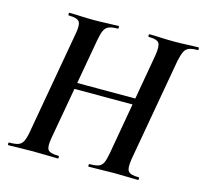

<svg xmlns="http://www.w3.org/2000/svg" viewBox="-93 -730 891 835"><g transform="rotate(15 352.0 -312.5)"><path d="M13 0Q10 0 10 -6Q10 -12 13 -12Q40 -12 54 -17Q68 -22 75.5 -37Q83 -52 88 -81L170 -544Q178 -586 168 -599.5Q158 -613 120 -613Q118 -613 118 -619Q118 -625 120 -625Q143 -625 170.5 -623.5Q198 -622 229 -622Q261 -622 290.5 -623.5Q320 -625 342 -625Q344 -625 344 -619Q344 -613 342 -613Q315 -613 301 -607Q287 -601 280 -585.5Q273 -570 268 -542L186 -81Q178 -38 187.5 -25Q197 -12 235 -12Q238 -12 238 -6Q238 0 235 0Q213 0 184 -1Q155 -2 122 -2Q91 -2 63 -1Q35 0 13 0ZM164 -311 167 -339H550L547 -311ZM374 0Q372 0 372 -6Q372 -12 374 -12Q402 -12 415.5 -17Q429 -22 436 -37Q443 -52 448 -81L529 -542Q536 -584 527.5 -598.5Q519 -613 481 -613Q478 -613 478 -619Q478 -625 481 -625Q503 -625 531.5 -623.5Q560 -622 591 -622Q622 -622 651 -623.5Q680 -625 702 -625Q704 -625 704 -619Q704 -613 702 -613Q676 -613 662 -607.5Q648 -602 641 -587Q634 -572 628 -544L546 -81Q539 -38 549 -25Q559 -12 596 -12Q599 -12 599 -6Q599 0 596 0Q577 0 548 -1Q519 -2 487 -2Q455 -2 426 -1Q397 0 374 0Z"/></g></svg>

Font: Cormorant Garamond Light
Style: Italic
Weight: 300
Italic angle: -10°
Designer: Christian Thalmann (Catharsis Fonts)
Foundry: Catharsis Fonts
Version: Version 4.001